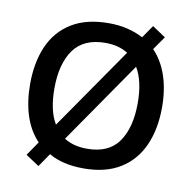

<svg xmlns="http://www.w3.org/2000/svg" viewBox="-85 -835 958 957"><g transform="rotate(10 393.5 -356.0)"><path d="M727.5 -357.9Q727.5 -247.6 690.7 -164.8Q653.8 -82 579.8 -36.1Q505.9 9.8 394 9.8Q288.1 9.8 218.3 -31.2L171.4 37.1L103.5 -7.8L152.3 -79.1Q105.5 -127.9 82.5 -199Q59.6 -270 59.6 -358.9Q59.6 -468.8 95.9 -551.3Q132.3 -633.8 206.8 -679.4Q281.2 -725.1 395 -725.1Q445.8 -725.1 489.5 -714.4Q533.2 -703.6 568.8 -684.6L613.3 -749L680.7 -704.1L633.3 -636.2Q679.7 -587.9 703.6 -517.3Q727.5 -446.8 727.5 -357.9ZM182.6 -357.9Q182.6 -303.7 192.1 -259Q201.7 -214.4 221.7 -181.2L508.8 -595.7Q461.4 -625.5 395 -625.5Q284.7 -625.5 233.6 -554Q182.6 -482.4 182.6 -357.9ZM604.5 -357.9Q604.5 -468.3 564.9 -534.7L278.3 -120.1Q300.8 -105.5 329.6 -97.7Q358.4 -89.8 394 -89.8Q504.4 -89.8 554.4 -161.6Q604.5 -233.4 604.5 -357.9Z"/></g></svg>

Font: Open Sans SemiBold
Style: Regular
Weight: 600
Designer: Monotype Design Team
Foundry: Monotype Imaging Inc.
Version: Version 3.003; ttfautohint (v1.8.4)